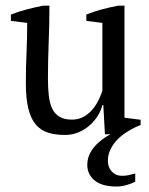

<svg xmlns="http://www.w3.org/2000/svg" viewBox="-20 -478 540 696"><path d="M73.7 -177.2Q73.7 -233.9 76.2 -287.4Q78.6 -340.8 78.6 -395L19.5 -402.3V-425.3Q48.3 -436.5 78.4 -444.3Q108.4 -452.1 136.7 -457.5H159.2Q159.2 -390.6 156.5 -324.5Q153.8 -258.3 153.8 -192.9Q153.8 -158.2 157 -130.6Q160.2 -103 169.4 -84Q178.7 -64.9 195.8 -54.7Q212.9 -44.4 240.7 -44.4Q261.2 -44.4 278.1 -52.2Q294.9 -60.1 308.6 -74Q322.3 -87.9 333 -107.2Q343.8 -126.5 351.1 -149.4V-395L293 -402.3V-425.3Q320.8 -436.5 350.3 -444.3Q379.9 -452.1 408.7 -457.5H431.2V-51.3L489.7 -43.9V-24.9Q464.8 -13.7 438.2 -4.4Q411.6 4.9 383.3 8.8H360.4L354.5 -97.2H351.1Q346.7 -78.6 335.2 -59.6Q323.7 -40.5 306.2 -24.7Q288.6 -8.8 265.6 1.2Q242.7 11.2 215.8 11.2Q180.2 11.2 153.6 2.7Q127 -5.9 109.1 -27.3Q91.3 -48.8 82.5 -85.2Q73.7 -121.6 73.7 -177.2ZM473.1 -18.1Q451.7 -7.8 433.1 4.9Q414.6 17.6 400.9 33Q387.2 48.3 379.2 66.4Q371.1 84.5 371.1 105.5Q371.1 114.3 373.8 123.8Q376.5 133.3 382.8 141.1Q389.2 148.9 398.9 154.1Q408.7 159.2 423.3 159.2Q436 159.2 447 156.7Q458 154.3 470.2 150.9V180.7Q457.5 187.5 438.5 192.9Q419.4 198.2 403.3 198.2Q350.1 198.2 323.2 176.3Q296.4 154.3 296.4 119.6Q296.4 95.7 307.6 75.2Q318.8 54.7 338.4 37.6Q357.9 20.5 384 6.8Q410.2 -6.8 440.4 -18.1Z"/></svg>

Font: PT Astra Serif
Style: Regular
Weight: 400
Designer: A.Korolkova, I. Chaeva
Foundry: ParaType Ltd
Version: Version 1.002